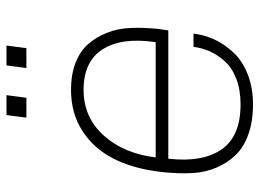

<svg xmlns="http://www.w3.org/2000/svg" viewBox="-122 -652 785 580"><g transform="rotate(-90 270.0 -362.5)"><path d="M272 -734.9 264.2 -674.8H204.1L211.9 -734.9ZM421.9 -734.9 414.1 -674.8H354L361.8 -734.9ZM467.8 -246.1H80.1Q68.4 -143.6 107.7 -85.7Q147 -27.8 244.1 -27.8Q287.6 -27.8 321 -40.5Q354.5 -53.2 374 -75Q393.6 -96.7 404.1 -120.1Q414.6 -143.6 418 -169.9H458L457 -163.1Q452.1 -130.4 437.3 -100.8Q422.4 -71.3 397.5 -45.9Q372.6 -20.5 332.8 -5.4Q293 9.8 244.1 9.8Q192.9 9.8 153.8 -4.2Q114.7 -18.1 91.1 -42.7Q67.4 -67.4 53 -101.1Q38.6 -134.8 36.6 -174.6Q34.7 -214.4 39.1 -258.8L41 -274.9Q50.8 -354 80.8 -412.6Q110.8 -471.2 164.1 -505.6Q217.3 -540 288.1 -540Q334 -540 369.4 -526.4Q404.8 -512.7 426 -488.5Q447.3 -464.4 460.4 -431.4Q473.6 -398.4 475.1 -359.6Q476.6 -320.8 472.2 -277.8ZM288.1 -502Q205.1 -502 150.4 -441.4Q95.7 -380.9 84 -284.2H432.1Q447.3 -386.7 410.6 -444.3Q374 -502 288.1 -502Z"/></g></svg>

Font: Cooper Hewitt
Style: Light Italic
Weight: 704
Designer: Village Type and Design LLC
Foundry: Cooper Hewitt Smithsonian Design Museum
Version: 1.000